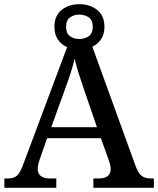

<svg xmlns="http://www.w3.org/2000/svg" viewBox="-20 -901 758 921"><path d="M1 0V-45H18Q47 -45 62.5 -59.5Q78 -74 95 -122L302 -675Q274 -687 257.5 -711.5Q241 -736 241 -772Q241 -826 276 -853.5Q311 -881 361 -881Q411 -881 446 -853.5Q481 -826 481 -772Q481 -737 465 -713Q449 -689 423 -677L631 -103Q644 -69 660 -57Q676 -45 704 -45H718V0H428V-45H455Q481 -45 496 -56Q511 -67 511 -91Q511 -100 508.5 -109.5Q506 -119 503 -129L464 -238H206L171 -138Q161 -111 161 -91Q161 -45 221 -45H250V0ZM361 -714Q387 -714 406 -727.5Q425 -741 425 -772Q425 -804 406 -817.5Q387 -831 361 -831Q335 -831 316 -817.5Q297 -804 297 -772Q297 -741 315.5 -727.5Q334 -714 361 -714ZM226 -291H445L386 -463Q372 -504 359 -544Q346 -584 338 -620Q330 -585 318.5 -549.5Q307 -514 291 -471Z"/></svg>

Font: Noto Serif Hentaigana Medium
Style: Regular
Weight: 500
Designer: Kazuhiro Yamada
Foundry: nipponia
Version: Version 1.000; ttfautohint (v1.8.4.7-5d5b)